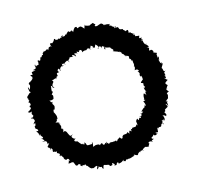

<svg xmlns="http://www.w3.org/2000/svg" viewBox="-93 -694 828 809"><g transform="rotate(15 321.0 -289.5)"><path d="M321 -497C330 -497 337 -491 334 -490C333 -496 332 -489 331 -488C342 -488 350 -493 360 -491C360 -502 357 -497 362 -493C373 -489 373 -491 370 -488C367 -482 373 -495 389 -480C385 -493 396 -477 394 -484C388 -487 401 -482 401 -486C408 -473 408 -474 405 -475C419 -479 417 -462 423 -473C423 -461 426 -473 428 -458C428 -469 435 -456 429 -462C428 -462 438 -451 432 -450C440 -451 441 -438 441 -434C456 -447 455 -435 451 -440C460 -438 461 -437 454 -431C464 -434 472 -416 462 -423C464 -424 476 -407 475 -420C477 -414 487 -407 479 -409C491 -410 479 -400 480 -389C495 -394 500 -384 489 -394C497 -379 488 -384 505 -377C491 -383 510 -366 497 -374C496 -372 507 -361 515 -359C500 -365 514 -347 517 -345C501 -354 512 -347 503 -349C506 -328 517 -327 509 -323C519 -325 521 -329 510 -316C514 -316 526 -304 525 -302C515 -301 523 -297 515 -309C523 -294 519 -296 523 -296C516 -289 517 -282 513 -273C518 -277 527 -274 518 -274C524 -271 509 -254 514 -268C524 -249 514 -255 510 -248C520 -256 521 -243 512 -246C513 -231 512 -235 504 -240C499 -222 507 -228 513 -212C504 -217 509 -219 507 -206C498 -198 491 -199 495 -192C503 -196 489 -187 488 -193C496 -184 494 -181 494 -181C480 -190 488 -170 490 -170C489 -170 472 -178 479 -173C478 -160 463 -165 464 -150C459 -150 469 -152 464 -141C452 -146 464 -137 454 -145C448 -135 447 -143 451 -139C443 -129 450 -133 446 -123C446 -134 428 -120 439 -117C434 -126 425 -116 433 -119C416 -114 413 -107 424 -102C424 -108 409 -105 402 -113C411 -99 404 -106 400 -107C402 -97 395 -93 388 -102C384 -101 379 -92 384 -84C383 -92 379 -98 363 -86C362 -84 365 -89 356 -77C349 -96 350 -89 349 -94C346 -94 344 -92 349 -88C328 -74 338 -81 330 -77C325 -77 326 -83 315 -86C320 -75 316 -73 309 -81C314 -76 305 -74 304 -76C297 -78 303 -75 289 -81C287 -85 279 -77 272 -81C272 -92 275 -85 274 -94C274 -88 266 -90 266 -90C251 -93 257 -100 260 -107C250 -93 252 -95 235 -106C231 -97 227 -96 238 -104C223 -117 220 -107 217 -103C219 -113 210 -125 211 -114C206 -117 204 -119 204 -124C204 -124 195 -136 193 -132C189 -137 185 -134 197 -136C196 -136 190 -142 176 -134C186 -152 170 -146 182 -157C181 -153 181 -164 180 -149C177 -161 175 -163 164 -171C164 -171 154 -179 161 -168C162 -169 147 -189 159 -187C159 -187 153 -199 158 -187C154 -204 156 -201 135 -211C152 -204 142 -201 141 -216C135 -209 135 -215 127 -218C137 -219 142 -229 142 -229C138 -241 138 -246 125 -243C133 -246 133 -240 128 -259C128 -259 133 -259 133 -251C120 -264 122 -273 117 -279C130 -280 121 -270 134 -276C117 -279 124 -292 122 -290C122 -290 127 -304 115 -301C124 -312 124 -315 117 -302C128 -318 133 -319 135 -312C128 -319 130 -327 135 -326C127 -338 123 -334 137 -345C130 -344 125 -348 129 -357C138 -359 136 -347 140 -351C138 -354 129 -366 148 -378C136 -363 149 -366 137 -382C144 -376 145 -393 154 -380C141 -384 154 -396 159 -405C150 -393 166 -404 166 -395C154 -400 166 -408 162 -418C158 -422 162 -409 176 -425C165 -423 167 -434 188 -426C180 -438 184 -429 176 -435C191 -447 198 -433 184 -445C186 -450 202 -443 192 -452C198 -456 199 -464 209 -450C211 -454 215 -469 209 -453C227 -469 214 -462 221 -461C229 -476 221 -472 243 -473C226 -469 240 -467 235 -486C250 -487 253 -477 241 -478C261 -482 252 -485 253 -496C270 -493 274 -485 267 -480C270 -499 276 -495 285 -487C274 -499 291 -501 299 -489C301 -485 291 -486 291 -498C295 -491 304 -497 319 -501C309 -498 319 -495 313 -502ZM321 11C333 17 337 10 331 15C334 2 343 13 341 2C349 8 342 0 348 7C358 6 359 9 354 7C374 17 379 10 371 10C383 14 383 2 390 -3C395 -4 393 -5 396 11C404 0 400 -2 393 0C413 -7 405 4 420 -14C404 -15 414 2 422 1C415 -19 418 -14 430 -18C430 -18 441 -23 442 -20C447 -12 454 -27 457 -27C448 -24 459 -17 450 -32C458 -31 466 -32 462 -24C468 -27 473 -28 470 -35C469 -44 482 -41 477 -33C481 -43 488 -39 493 -58C497 -42 499 -62 504 -51C501 -52 506 -65 506 -67C503 -59 511 -62 516 -72C509 -72 518 -71 512 -68C521 -67 526 -83 534 -85C530 -89 527 -84 531 -90C544 -91 549 -88 546 -103C548 -94 542 -96 553 -112C548 -110 560 -118 553 -106C550 -107 560 -124 568 -116C560 -118 557 -117 567 -133C568 -136 578 -131 571 -145C572 -132 570 -133 583 -140C579 -141 581 -145 581 -152C573 -150 575 -164 593 -163C592 -167 581 -160 594 -176C585 -174 586 -174 583 -178C590 -191 588 -186 586 -193C593 -188 601 -192 602 -203C609 -202 597 -198 594 -203C610 -209 602 -208 595 -226C605 -217 600 -234 601 -225C599 -232 614 -229 609 -240C607 -250 619 -252 618 -245C604 -251 615 -265 604 -256C617 -269 610 -268 615 -260C618 -263 620 -271 603 -282C619 -280 606 -287 619 -281C620 -291 618 -289 607 -296C611 -300 612 -301 607 -306C614 -323 622 -320 604 -330C603 -333 608 -332 617 -325C615 -330 608 -337 603 -348C604 -345 618 -340 601 -342C607 -357 610 -352 604 -366C606 -355 608 -373 592 -377C596 -366 598 -381 604 -386C597 -384 589 -396 588 -382C594 -396 596 -401 590 -391C593 -411 588 -404 591 -397C589 -404 595 -412 589 -410C578 -414 577 -413 586 -431C586 -431 569 -432 568 -436C577 -429 581 -442 568 -444C576 -451 571 -443 562 -461C557 -448 565 -456 567 -468C562 -455 555 -469 554 -469C549 -474 559 -467 549 -472C547 -475 549 -481 548 -493C538 -488 545 -492 542 -497C540 -485 535 -496 522 -507C535 -498 530 -500 524 -515C520 -517 524 -513 520 -510C516 -524 511 -517 513 -529C502 -527 492 -526 498 -528C493 -538 495 -526 497 -532C480 -542 485 -527 478 -531C473 -543 481 -543 465 -538C475 -544 477 -548 456 -552C454 -552 466 -559 458 -550C446 -555 445 -559 439 -566C442 -562 432 -553 440 -570C432 -566 434 -563 434 -575C421 -566 425 -569 422 -580C408 -572 411 -578 405 -570C412 -567 410 -574 395 -583C406 -584 396 -573 399 -574C398 -587 378 -579 385 -583C386 -585 376 -582 376 -579C370 -596 365 -591 362 -582C368 -582 356 -586 342 -587C355 -580 350 -586 347 -589C332 -580 333 -588 323 -593C331 -590 314 -588 311 -582C311 -599 323 -587 315 -588C298 -588 301 -587 296 -591C287 -583 293 -587 287 -597C293 -593 276 -592 276 -590C276 -587 263 -588 269 -582C264 -587 259 -589 252 -587C258 -584 249 -587 256 -589C248 -586 240 -571 238 -572C235 -574 239 -566 229 -573C235 -581 229 -576 219 -581C211 -571 210 -571 206 -563C214 -567 205 -567 200 -563C202 -568 191 -556 188 -566C189 -553 193 -546 190 -549C175 -554 171 -557 169 -544C179 -552 171 -541 174 -553C161 -549 167 -536 157 -547C149 -545 148 -540 149 -522C144 -526 141 -532 135 -519C141 -520 129 -524 141 -523C127 -514 131 -522 128 -521C120 -502 129 -507 119 -503C123 -496 111 -492 104 -489C111 -505 114 -494 105 -485C99 -490 109 -478 96 -480C96 -472 93 -477 86 -470C86 -470 86 -477 78 -473C78 -473 83 -471 75 -450C80 -456 74 -454 74 -454C66 -451 64 -450 78 -438C72 -438 64 -443 76 -440C61 -434 69 -431 67 -421C57 -432 63 -415 50 -411C46 -415 47 -415 52 -411C51 -413 47 -401 48 -402C57 -393 44 -400 48 -386C48 -383 41 -390 45 -376C51 -369 34 -365 34 -366C45 -359 46 -369 36 -370C37 -365 41 -362 44 -351C29 -344 42 -334 29 -349C27 -338 42 -339 34 -330C25 -322 24 -322 38 -326C20 -308 22 -320 31 -304C20 -301 19 -298 33 -295C32 -287 28 -284 32 -291C36 -294 35 -283 28 -272C34 -267 22 -275 26 -269C21 -261 34 -261 22 -264C34 -258 32 -260 36 -240C24 -250 37 -244 25 -248C33 -234 42 -225 42 -237C41 -224 41 -231 38 -226C34 -210 31 -211 35 -203C40 -204 40 -200 42 -196C48 -202 43 -189 44 -184C39 -191 57 -188 56 -176C52 -181 51 -166 58 -171C48 -167 58 -170 58 -169C64 -169 58 -155 52 -147C64 -145 63 -151 67 -154C70 -138 71 -145 79 -138C75 -125 84 -124 72 -125C77 -134 73 -131 83 -125C92 -122 92 -113 89 -116C87 -100 90 -101 93 -112C105 -92 88 -103 100 -90C99 -86 107 -91 114 -85C116 -77 111 -83 107 -79C112 -76 125 -68 130 -65C117 -66 118 -73 134 -67C135 -69 136 -72 129 -65C147 -63 145 -53 133 -56C152 -48 157 -55 142 -41C156 -49 160 -53 167 -39C167 -39 156 -32 174 -45C170 -41 174 -42 170 -28C177 -20 175 -33 189 -16C182 -28 184 -29 190 -23C195 -28 194 -8 202 -14C210 -21 207 -9 213 -20C218 -3 212 -16 219 -12C227 -15 233 -9 226 -1C229 -13 234 6 233 -8C249 1 244 -4 246 -2C244 -7 248 8 261 5C263 -2 270 -4 276 6C264 4 278 8 272 17C282 18 290 2 281 12C296 4 290 7 305 17C309 19 312 15 312 16C319 4 312 10 326 8Z"/></g></svg>

Font: Charger Distortion
Style: 1
Weight: 400
Designer: Jasper
Foundry: Cannot Into Space Fonts
Version: Version 0.98